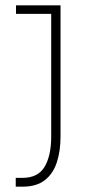

<svg xmlns="http://www.w3.org/2000/svg" viewBox="-20 -520 340 720"><path d="M39 180V147H64Q122.5 147 147.2 105.5Q172 64 172 -8V-468H40V-500H207V-8Q207 46 193.2 88.5Q179.5 131 148.2 155.5Q117 180 65 180Z"/></svg>

Font: Trispace Condensed Thin
Style: Regular
Weight: 100
Width: 3
Designer: Tyler Finck
Foundry: Etcetera Type Company
Version: Version 1.210; ttfautohint (v1.8.3)